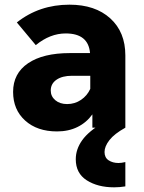

<svg xmlns="http://www.w3.org/2000/svg" viewBox="-20 -546 614 821"><path d="M224 16Q139 16 87.5 -30.5Q36 -77 36 -153Q36 -232 100 -275.5Q164 -319 279 -319H365Q358 -403 261 -403Q194 -403 133 -353L52 -450Q148 -526 277 -526Q387 -526 451.5 -467.5Q516 -409 516 -309V0H375V-57Q350 -22 311.5 -3Q273 16 224 16ZM267 -101Q300 -101 326.5 -119Q353 -137 366 -166V-222H288Q246 -222 221.5 -205Q197 -188 197 -159Q197 -134 216.5 -117.5Q236 -101 267 -101ZM516 147V251Q504 253 492 254Q480 255 468 255Q398 255 351 225Q304 195 304 135Q304 92 331.5 53.5Q359 15 422 -22L516 0Q469 26 448 53Q427 80 427 104Q427 128 444.5 139.5Q462 151 487 151Q492 151 500 150Q508 149 516 147Z"/></svg>

Font: Wix Madefor Text ExtraBold
Style: Regular
Weight: 800
Designer: Dalton Maag Ltd
Foundry: Dalton Maag Ltd
Version: Version 3.100